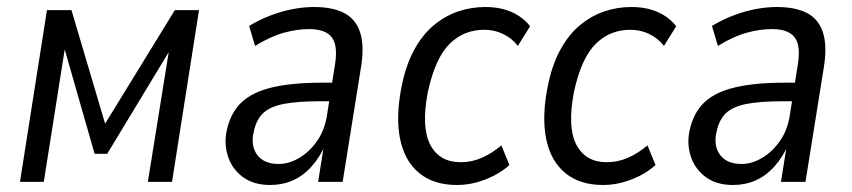

<svg xmlns="http://www.w3.org/2000/svg" viewBox="-20 -519 2432 548"><path d="M37 0 114 -490H184L280 -166L479 -490H548L471 0H402L467 -404H482L286 -80H250L157 -405H169L105 0Z M751 9Q704 9 673.5 -13.5Q643 -36 631 -71.5Q619 -107 627 -146Q638 -197 669 -226.5Q700 -256 756.5 -269.5Q813 -283 899 -283H940L932 -230H894Q830 -230 790.5 -222.5Q751 -215 731 -196Q711 -177 704 -142Q695 -102 714.5 -76.5Q734 -51 775 -51Q805 -51 834.5 -68.5Q864 -86 886 -118Q908 -150 914 -195L936 -334Q945 -389 927 -412.5Q909 -436 862 -436Q828 -436 790 -425.5Q752 -415 708 -388L691 -445Q721 -463 752.5 -475Q784 -487 815.5 -493Q847 -499 876 -499Q929 -499 962 -482Q995 -465 1007.5 -427.5Q1020 -390 1011 -331L958 0H888L905 -107H909Q893 -70 869 -43.5Q845 -17 815.5 -4Q786 9 751 9Z M1284 9Q1218 9 1176.5 -25Q1135 -59 1122 -122Q1109 -185 1126 -271Q1138 -332 1161.5 -375.5Q1185 -419 1217 -446Q1249 -473 1286.5 -486Q1324 -499 1365 -499Q1408 -499 1440.5 -484.5Q1473 -470 1493 -444L1458 -388Q1441 -410 1416 -422Q1391 -434 1362 -434Q1334 -434 1309.5 -424.5Q1285 -415 1264 -394.5Q1243 -374 1227.5 -340Q1212 -306 1201 -256Q1182 -156 1208 -106Q1234 -56 1295 -56Q1327 -56 1356 -69Q1385 -82 1411 -104L1434 -48Q1414 -30 1389.5 -17.5Q1365 -5 1338.5 2Q1312 9 1284 9Z M1701 9Q1635 9 1593.5 -25Q1552 -59 1539 -122Q1526 -185 1543 -271Q1555 -332 1578.5 -375.5Q1602 -419 1634 -446Q1666 -473 1703.5 -486Q1741 -499 1782 -499Q1825 -499 1857.5 -484.5Q1890 -470 1910 -444L1875 -388Q1858 -410 1833 -422Q1808 -434 1779 -434Q1751 -434 1726.5 -424.5Q1702 -415 1681 -394.5Q1660 -374 1644.5 -340Q1629 -306 1618 -256Q1599 -156 1625 -106Q1651 -56 1712 -56Q1744 -56 1773 -69Q1802 -82 1828 -104L1851 -48Q1831 -30 1806.5 -17.5Q1782 -5 1755.5 2Q1729 9 1701 9Z M2072 9Q2025 9 1994.5 -13.5Q1964 -36 1952 -71.5Q1940 -107 1948 -146Q1959 -197 1990 -226.5Q2021 -256 2077.5 -269.5Q2134 -283 2220 -283H2261L2253 -230H2215Q2151 -230 2111.5 -222.5Q2072 -215 2052 -196Q2032 -177 2025 -142Q2016 -102 2035.5 -76.5Q2055 -51 2096 -51Q2126 -51 2155.5 -68.5Q2185 -86 2207 -118Q2229 -150 2235 -195L2257 -334Q2266 -389 2248 -412.5Q2230 -436 2183 -436Q2149 -436 2111 -425.5Q2073 -415 2029 -388L2012 -445Q2042 -463 2073.5 -475Q2105 -487 2136.5 -493Q2168 -499 2197 -499Q2250 -499 2283 -482Q2316 -465 2328.5 -427.5Q2341 -390 2332 -331L2279 0H2209L2226 -107H2230Q2214 -70 2190 -43.5Q2166 -17 2136.5 -4Q2107 9 2072 9Z"/></svg>

Font: Nunito Sans 10pt Condensed
Style: Italic
Weight: 400
Width: 3
Italic angle: -9°
Designer: Vernon Adams
Foundry: Vernon Adams
Version: Version 3.101;gftools[0.9.27]